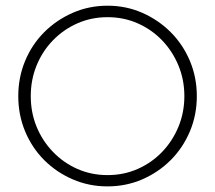

<svg xmlns="http://www.w3.org/2000/svg" viewBox="-20 -655 766 684"><path d="M362.5 9Q297.2 9 239.2 -16Q181.2 -41 137.5 -84.7Q93.8 -128.5 69.4 -187.2Q45.1 -245.8 45.1 -312.5Q45.1 -379.2 69.4 -437.8Q93.8 -496.5 137.5 -540.3Q181.2 -584 239.2 -609.4Q297.2 -634.7 363.2 -634.7Q429.2 -634.7 486.8 -609.4Q544.4 -584 588.2 -540.3Q631.9 -496.5 656.6 -437.8Q681.2 -379.2 681.2 -312.5Q681.2 -245.8 656.6 -187.2Q631.9 -128.5 588.2 -84.7Q544.4 -41 486.8 -16Q429.2 9 362.5 9ZM363.2 -31.2Q420.8 -31.2 470.5 -53.1Q520.1 -75 557.3 -113.5Q594.4 -152.1 615.6 -203.1Q636.8 -254.2 636.8 -312.5Q636.8 -370.8 615.6 -421.9Q594.4 -472.9 557.3 -511.5Q520.1 -550 470.5 -571.9Q420.8 -593.8 363.2 -593.8Q305.6 -593.8 255.9 -571.9Q206.2 -550 168.8 -511.5Q131.2 -472.9 110.4 -421.9Q89.6 -370.8 89.6 -312.5Q89.6 -254.2 110.4 -203.5Q131.2 -152.8 168.8 -113.9Q206.2 -75 255.9 -53.1Q305.6 -31.2 363.2 -31.2Z"/></svg>

Font: Afacad Flux ExtraLight
Style: Regular
Weight: 250
Designer: Kristian Moeller
Foundry: Dicotype
Version: Version 1.100